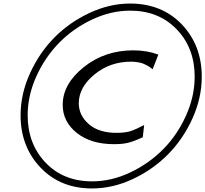

<svg xmlns="http://www.w3.org/2000/svg" viewBox="-20 -792 1159 1084"><path d="M96.2 -141.1Q96.2 -261.2 149.2 -377.7Q202.1 -494.1 287.1 -580.1Q372.1 -666 485.6 -719Q599.1 -772 713.9 -772Q894 -772 1006.6 -654.1Q1119.1 -536.1 1119.1 -358.9Q1119.1 -238.8 1066.2 -122.3Q1013.2 -5.9 928 80.1Q842.8 166 729.5 219Q616.2 272 500 272Q320.8 272 208.5 153.8Q96.2 35.6 96.2 -141.1ZM136.2 -141.1Q136.2 20 237.1 126Q337.9 231.9 500 231.9Q608.9 231.9 714.8 181.9Q820.8 131.8 900.9 51Q981 -29.8 1030 -138.9Q1079.1 -248 1079.1 -358.9Q1079.1 -521 977.5 -626.5Q876 -731.9 714.8 -731.9Q606.9 -731.9 500.5 -681.9Q394 -631.8 314.5 -551Q234.9 -470.2 185.5 -361.6Q136.2 -252.9 136.2 -141.1ZM334 -200.2Q334 -317.4 452.4 -412.6Q570.8 -507.8 732.9 -507.8Q809.1 -507.8 874 -483.9L841.8 -400.9Q840.8 -401.9 831.3 -408.9Q821.8 -416 817.4 -418.5Q813 -420.9 801 -427Q789.1 -433.1 779.1 -436Q769 -439 752.9 -441.4Q736.8 -443.8 719.2 -443.8Q601.1 -443.8 512.9 -371.3Q424.8 -298.8 424.8 -209Q424.8 -141.1 481 -91.6Q537.1 -42 637.2 -42Q686 -42 715.1 -51Q744.1 -60.1 793.9 -85.9L786.1 -17.1Q736.3 5.9 704.1 13.9Q671.9 22 624 22Q493.2 22 413.6 -41.5Q334 -105 334 -200.2Z"/></svg>

Font: CMU Sans Serif
Style: Oblique
Weight: 500
Italic angle: -12°
Version: Version 0.7.0